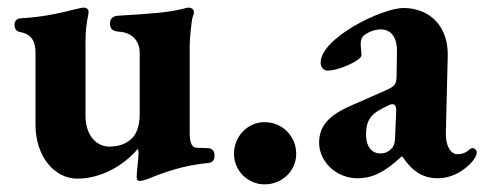

<svg xmlns="http://www.w3.org/2000/svg" viewBox="-20 -453 1269 503"><path d="M346 21C354 21 363 17 372 14C408 -1 461 -20 525 -26C539 -27 542 -35 542 -47C542 -58 535 -65 523 -65L495 -66C486 -66 477 -73 477 -104V-336C477 -353 482 -398 484 -406C486 -412 488 -417 488 -421C488 -429 482 -433 473 -433C470 -433 464 -431 460 -430C422 -421 392 -418 292 -412C279 -412 268 -406 268 -392C268 -376 277 -371 292 -370C323 -368 346 -349 346 -314V-153C346 -118 334 -98 326 -91C308 -73 286 -69 265 -69C230 -70 204 -101 204 -150V-342C204 -372 206 -388 212 -419C213 -429 207 -433 199 -433C192 -433 185 -430 178 -429C131 -417 89 -408 33 -405C23 -404 18 -397 18 -388C18 -376 25 -370 33 -369C64 -363 73 -344 73 -313V-126C73 -45 121 15 183 15C245 15 305 -20 341 -63C342 -62 343 -57 343 -52C343 -37 338 -4 338 11C338 18 341 21 346 21Z M673 30C720 30 756 -6 756 -50C756 -96 720 -133 673 -133C629 -133 593 -96 593 -50C593 -6 629 30 673 30Z M916 14C956 14 988 -2 1032 -43H1034C1060 -4 1088 14 1127 14C1157 14 1187 1 1211 -23C1223 -35 1229 -46 1229 -54C1229 -60 1223 -65 1217 -65C1215 -65 1213 -64 1211 -62C1201 -53 1191 -49 1178 -49C1160 -49 1147 -73 1148 -104L1153 -306C1155 -382 1108 -432 1037 -432C980 -432 820 -353 820 -289C820 -277 828 -268 838 -268C868 -268 927 -295 927 -308C927 -316 925 -329 925 -337C925 -345 926 -352 931 -358C940 -367 960 -376 977 -376C1007 -376 1021 -352 1020 -315L1019 -258C1019 -232 1016 -228 990 -216L901 -177C844 -152 816 -125 816 -79C816 -29 862 14 916 14ZM976 -51C959 -51 939 -63 939 -101C939 -144 957 -158 996 -176C1001 -179 1005 -180 1008 -180C1013 -180 1018 -177 1018 -164L1015 -92C1015 -80 1012 -72 1008 -66C999 -56 990 -51 976 -51Z"/></svg>

Font: EB Garamond
Style: Bold
Weight: 700
Designer: Georg Duffner and Octavio Pardo
Foundry: Georg Duffner
Version: Version 1.000;PS 001.000;hotconv 1.0.88;makeotf.lib2.5.64775